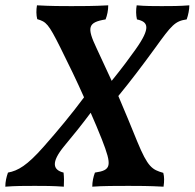

<svg xmlns="http://www.w3.org/2000/svg" viewBox="-38 -699 732 722"><path d="M570 -676C541 -676 508 -676 476 -679C473 -662 473 -643 477 -626C519 -617 531 -596 471 -512C446 -477 424 -447 382 -395L325 -518C288 -596 292 -615 359 -626C365 -641 369 -660 369 -679C315 -676 269 -676 230 -676C197 -676 154 -676 101 -679C98 -661 98 -643 102 -627C136 -617 144 -610 189 -520C221 -456 251 -394 278 -333C232 -271 179 -207 125 -146C64 -77 30 -57 -8 -50C-14 -33 -18 -16 -18 3C20 0 55 0 93 0C127 0 161 0 202 3C203 -16 203 -32 201 -50C161 -60 153 -88 203 -149C239 -192 271 -232 303 -275C318 -241 332 -208 345 -175C384 -75 381 -59 319 -50C313 -34 309 -16 309 3C347 0 404 0 445 0C481 0 521 0 577 3C580 -18 580 -34 576 -49C534 -61 518 -70 478 -167C456 -222 432 -279 407 -338C453 -394 497 -452 545 -518C607 -604 620 -620 664 -626C670 -643 674 -663 674 -679C637 -676 603 -676 570 -676Z"/></svg>

Font: Vollkorn Semibold
Style: Italic
Weight: 600
Italic angle: -11°
Designer: Friedrich Althausen
Foundry: Friedrich Althausen
Version: Version 4.015;PS 004.015;hotconv 1.0.88;makeotf.lib2.5.64775